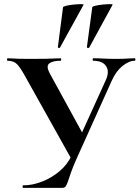

<svg xmlns="http://www.w3.org/2000/svg" viewBox="-20 -906 673 926"><path d="M490 -519Q509 -560 492 -586.5Q475 -613 429 -613Q427 -613 427 -619Q427 -625 429 -625Q455 -625 479 -623.5Q503 -622 542 -622Q563 -622 575.5 -622.5Q588 -623 599.5 -624Q611 -625 630 -625Q633 -625 633 -619Q633 -613 630 -613Q602 -613 571 -588Q540 -563 520 -519L350 -142Q332 -102 322.5 -74.5Q313 -47 307.5 -30.5Q302 -14 296.5 -7Q291 0 281 0H91Q89 0 89 -6Q89 -12 91 -12Q136 -12 182.5 -30Q229 -48 267.5 -80.5Q306 -113 325 -156ZM330 -129 99 -542Q78 -580 62 -596.5Q46 -613 16 -613Q14 -613 14 -619Q14 -625 16 -625Q33 -625 43 -624Q53 -623 70 -622.5Q87 -622 125 -622Q172 -622 199.5 -622.5Q227 -623 243.5 -624Q260 -625 273 -625Q275 -625 275 -619Q275 -613 273 -613Q234 -613 217.5 -600Q201 -587 220 -552L387 -247ZM269 -676Q268 -674 263.5 -675Q259 -676 259 -678L284 -871Q285 -875 300.5 -878.5Q316 -882 336 -884Q356 -886 370.5 -886Q385 -886 383 -883ZM410 -676Q408 -674 403.5 -675Q399 -676 399 -678L425 -871Q425 -875 440.5 -878.5Q456 -882 476 -884Q496 -886 510.5 -886Q525 -886 523 -883Z"/></svg>

Font: Cormorant Infant Light
Style: Regular
Weight: 300
Designer: Christian Thalmann (Catharsis Fonts)
Foundry: Catharsis Fonts
Version: Version 4.001